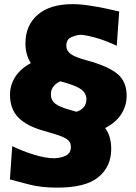

<svg xmlns="http://www.w3.org/2000/svg" viewBox="-20 -748 639 902"><path d="M249 133.5Q174 133.5 118 119Q62 104.5 26.5 95L37.5 -61.5Q86.5 -37.5 140.8 -21Q195 -4.5 236 -4.5Q267.5 -6 290.2 -17.5Q313 -29 313 -58Q313 -76 302 -87.5Q291 -99 264.2 -109Q237.5 -119 190.5 -132Q107 -154.5 67 -195Q27 -235.5 27 -302.5Q27 -349 52.2 -387.8Q77.5 -426.5 125 -451.5Q99.5 -490 99.5 -544Q99.5 -629 157.2 -678.8Q215 -728.5 320.5 -728.5Q356.5 -728.5 398 -722.2Q439.5 -716 477.2 -708Q515 -700 540 -694L528.5 -533Q473 -559 425.8 -571.8Q378.5 -584.5 358 -584.5Q337 -583 314.2 -572.8Q291.5 -562.5 291.5 -533Q291.5 -510 312.2 -494.5Q333 -479 387.5 -464.5Q487 -437.5 531 -401.5Q575 -365.5 575 -297.5Q575 -252.5 550.5 -213Q526 -173.5 474 -146.5Q502.5 -109 502.5 -48Q502.5 34.5 442.5 84Q382.5 133.5 249 133.5ZM314.5 -230Q328 -226.5 339.5 -223Q360.5 -229.5 373.2 -244.2Q386 -259 386 -282.5Q386 -310.5 360 -329Q334 -347.5 264 -366Q246.5 -359.5 232.8 -343.8Q219 -328 219 -305Q219 -277 239.8 -260.8Q260.5 -244.5 314.5 -230Z"/></svg>

Font: Commissioner Flair ExtraBold
Style: Regular
Weight: 800
Designer: Kostas Bartsokas
Foundry: Kostas Bartsokas
Version: Version 1.000; ttfautohint (v1.8.3)